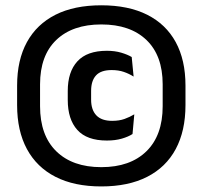

<svg xmlns="http://www.w3.org/2000/svg" viewBox="-20 -672 746 707"><path d="M353 14.5Q253.5 14.5 184.5 -20.8Q115.5 -56 79.2 -123Q43 -190 43 -285V-357Q43 -451 79.2 -517Q115.5 -583 184.5 -617.8Q253.5 -652.5 353 -652.5Q452.5 -652.5 521.8 -617.8Q591 -583 627 -517Q663 -451 663 -357V-285Q663 -190 627 -123Q591 -56 521.8 -20.8Q452.5 14.5 353 14.5ZM373.5 -154.5Q300 -154.5 264.8 -193.5Q229.5 -232.5 229.5 -304V-337Q229.5 -407.5 265 -446.2Q300.5 -485 373.5 -485Q403 -485 426.5 -478Q450 -471 465 -462L472 -390Q455.5 -400.5 436 -407.2Q416.5 -414 391 -414Q351.5 -414 333.5 -394.2Q315.5 -374.5 315.5 -337.5V-305Q315.5 -267.5 334.8 -247.2Q354 -227 393 -227Q419 -227 438.5 -234Q458 -241 474.5 -251L468 -178.5Q452.5 -168.5 428.5 -161.5Q404.5 -154.5 373.5 -154.5ZM353 -56.5Q459.5 -56.5 519.2 -115Q579 -173.5 579 -281V-361.5Q579 -467.5 519.2 -524.8Q459.5 -582 353 -582Q247 -582 187.2 -524.8Q127.5 -467.5 127.5 -361.5V-281Q127.5 -173.5 187.2 -115Q247 -56.5 353 -56.5Z"/></svg>

Font: Anek Kannada SemiBold
Style: Regular
Weight: 600
Version: Version 1.003